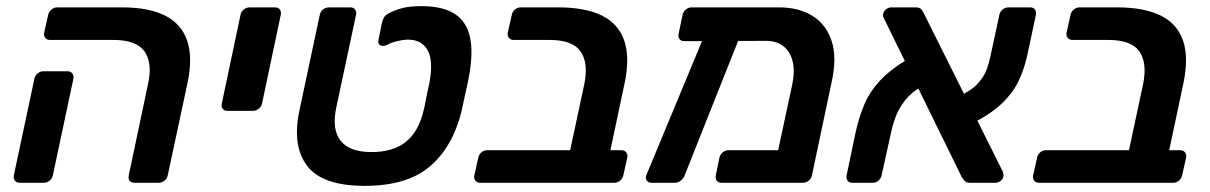

<svg xmlns="http://www.w3.org/2000/svg" viewBox="-20 -595 3939 625"><path d="M418 0Q407 0 402 -6.5Q397 -13 399 -24L462 -322Q477 -390 450.5 -427.5Q424 -465 349 -465H143Q132 -465 127 -472Q122 -479 124 -490L137 -547Q139 -557 147.5 -564Q156 -571 166 -571H377Q465 -571 518 -544Q571 -517 589.5 -462Q608 -407 590 -323L526 -24Q524 -14 515.5 -7Q507 0 496 0ZM44 0Q34 0 28.5 -7Q23 -14 25 -24L92 -339Q94 -349 102.5 -356Q111 -363 121 -363H200Q210 -363 215.5 -356Q221 -349 219 -339L152 -24Q150 -14 141.5 -7Q133 0 123 0Z M720 -234Q710 -234 705 -241Q700 -248 702 -258L763 -547Q765 -557 773.5 -564Q782 -571 792 -571H875Q886 -571 891 -564Q896 -557 894 -547L833 -258Q831 -248 822 -241Q813 -234 803 -234Z M1167 10Q1029 10 979.5 -55.5Q930 -121 955 -237L1021 -547Q1023 -557 1031.5 -564Q1040 -571 1051 -571H1121Q1131 -571 1136 -564Q1141 -557 1139 -547L1074 -242Q1060 -172 1089.5 -136Q1119 -100 1189 -100Q1260 -100 1301.5 -133.5Q1343 -167 1359 -236Q1362 -246 1365 -263.5Q1368 -281 1372 -298.5Q1376 -316 1378 -326Q1391 -397 1372 -431.5Q1353 -466 1308 -466Q1293 -466 1272.5 -461Q1252 -456 1238 -448Q1226 -443 1217.5 -448Q1209 -453 1212 -465L1223 -519Q1225 -529 1229.5 -537.5Q1234 -546 1246 -552Q1265 -562 1289 -568.5Q1313 -575 1352 -575Q1421 -575 1460 -550Q1499 -525 1510 -473.5Q1521 -422 1506 -343Q1505 -336 1501.5 -320.5Q1498 -305 1494 -287Q1490 -269 1487 -254Q1484 -239 1482 -231Q1453 -116 1379 -53Q1305 10 1167 10Z M1543 0Q1533 0 1527.5 -7Q1522 -14 1524 -24L1537 -82Q1539 -92 1547 -99Q1555 -106 1566 -106H1836L1882 -321Q1896 -390 1870 -427.5Q1844 -465 1769 -465H1652Q1642 -465 1636.5 -472Q1631 -479 1633 -489L1646 -547Q1648 -557 1656.5 -564Q1665 -571 1675 -571H1797Q1885 -571 1939 -544.5Q1993 -518 2012 -463Q2031 -408 2013 -323L1967 -106H2003Q2013 -106 2018.5 -99Q2024 -92 2022 -82L2009 -24Q2007 -14 1998.5 -7Q1990 0 1980 0Z M2475 -462 2207 -461Q2197 -461 2192 -468Q2187 -475 2189 -485L2202 -547Q2204 -557 2212.5 -564Q2221 -571 2231 -571H2516Q2580 -571 2624.5 -543.5Q2669 -516 2687 -462Q2705 -408 2687 -327L2623 -24Q2621 -14 2612.5 -7Q2604 0 2593 0H2329Q2318 0 2313 -7Q2308 -14 2310 -24L2322 -82Q2324 -92 2332.5 -99Q2341 -106 2351 -106H2513L2559 -320Q2568 -364 2560 -396Q2552 -428 2529.5 -445Q2507 -462 2475 -462ZM2100 0Q2091 0 2085.5 -7Q2080 -14 2084 -25L2278 -492Q2283 -503 2291.5 -509Q2300 -515 2309 -514L2376 -512Q2386 -511 2391.5 -503Q2397 -495 2392 -485L2209 -25Q2205 -14 2196 -7Q2187 0 2177 0Z M3138 0Q3125 0 3119.5 -7Q3114 -14 3111 -18L2858 -534Q2853 -542 2855 -550Q2857 -559 2864.5 -565Q2872 -571 2881 -571H2960Q2974 -571 2979.5 -564Q2985 -557 2987 -552L3244 -37Q3246 -31 3246.5 -27.5Q3247 -24 3246 -21Q3245 -12 3237 -6Q3229 0 3221 0ZM2754 0Q2744 0 2739 -7Q2734 -14 2736 -25L2765 -163Q2776 -214 2794 -256Q2812 -298 2846.5 -334.5Q2881 -371 2938 -404L2981 -314Q2946 -294 2925.5 -267.5Q2905 -241 2895 -213.5Q2885 -186 2880 -161L2850 -25Q2848 -14 2839.5 -7Q2831 0 2821 0ZM3134 -188 3094 -278Q3139 -298 3160.5 -320.5Q3182 -343 3191 -367Q3200 -391 3205 -416L3233 -546Q3235 -557 3243.5 -564Q3252 -571 3263 -571H3333Q3344 -571 3349 -564Q3354 -557 3352 -546L3323 -411Q3314 -370 3295.5 -331Q3277 -292 3239.5 -256.5Q3202 -221 3134 -188Z M3362 0Q3352 0 3346.5 -7Q3341 -14 3343 -24L3356 -82Q3358 -92 3366 -99Q3374 -106 3385 -106H3655L3701 -321Q3715 -390 3689 -427.5Q3663 -465 3588 -465H3471Q3461 -465 3455.5 -472Q3450 -479 3452 -489L3465 -547Q3467 -557 3475.5 -564Q3484 -571 3494 -571H3616Q3704 -571 3758 -544.5Q3812 -518 3831 -463Q3850 -408 3832 -323L3786 -106H3822Q3832 -106 3837.5 -99Q3843 -92 3841 -82L3828 -24Q3826 -14 3817.5 -7Q3809 0 3799 0Z"/></svg>

Font: Rubik Medium
Style: Italic
Weight: 500
Italic angle: -12°
Designer: Hubert and Fischer
Foundry: Hubert and Fischer
Version: Version 2.300;gftools[0.9.30]